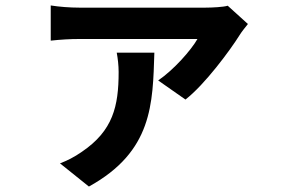

<svg xmlns="http://www.w3.org/2000/svg" viewBox="-20 -587 1040 704"><path d="M889 -499 815 -566C799 -561 756 -559 734 -559H270C237 -559 197 -562 166 -567V-438C203 -442 237 -444 270 -444H704C680 -402 617 -331 560 -292L660 -222C731 -277 824 -403 859 -459C865 -469 880 -488 889 -499ZM546 -394H408C412 -373 415 -347 415 -323C415 -197 394 -108 281 -31C251 -10 226 2 200 12L306 97C540 -32 540 -207 546 -394Z"/></svg>

Font: Source Han Sans CN
Style: Bold
Weight: 700
Designer: Ryoko NISHIZUKA 西塚涼子 (kana, bopomofo & ideographs); Paul D. Hunt (Latin, Greek & Cyrillic); Sandoll Communications 산돌커뮤니
Foundry: Adobe
Version: Version 2.001;hotconv 1.0.107;makeotfexe 2.5.65593